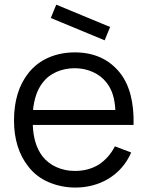

<svg xmlns="http://www.w3.org/2000/svg" viewBox="-20 -808 650 843"><path d="M439.5 -631 203 -729 227 -787.5 463.5 -689.5ZM165.5 -123Q189.5 -91.5 227.2 -74.5Q265 -57.5 308.5 -57.5Q370 -57.5 415.5 -86.5Q459.5 -116.5 484.5 -165.5L556 -138.5Q523 -63 454 -22Q390 15.5 310.5 15.5Q249.5 15.5 194 -8Q140 -31 105 -76Q41.5 -156 41.5 -279Q41.5 -407.5 105 -487.5Q141.5 -533 194 -555.5Q246.5 -578 308.5 -578Q434.5 -578 506.5 -488.5Q570 -408.5 566.5 -259.5H124Q127 -174.5 165.5 -123ZM166.5 -444Q132.5 -399.5 125 -325H486.5Q484.5 -362.5 475.5 -391.8Q466.5 -421 448 -445Q425 -475 387.8 -491.8Q350.5 -508.5 308.5 -508.5Q265 -508.5 227.8 -492.2Q190.5 -476 166.5 -444Z"/></svg>

Font: Russisch Sans
Style: Regular
Weight: 400
Designer: Michael Sharanda (font) & Cristiano Sobral (main changes)
Foundry: Michael Sharanda
Version: Version 2.00;October 25, 2020;FontCreator 13.0.0.2681 64-bit